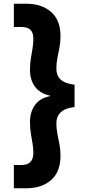

<svg xmlns="http://www.w3.org/2000/svg" viewBox="-20 -826 495 1025"><path d="M121 179H54V55H92Q126 55 142 39Q158 23 158 -9Q158 -33 154 -58Q150 -83 145 -111.5Q140 -140 140 -174Q140 -228 166.5 -265Q193 -302 248 -313V-315Q193 -327 166.5 -363.5Q140 -400 140 -453Q140 -487 145 -515.5Q150 -544 154 -569.5Q158 -595 158 -619Q158 -652 142.5 -667Q127 -682 92 -682H54V-806H121Q203 -806 253 -762Q303 -718 303 -634Q303 -601 297.5 -572.5Q292 -544 286.5 -517Q281 -490 281 -459Q281 -436 291 -417.5Q301 -399 322.5 -388.5Q344 -378 378 -374V-254Q344 -251 322.5 -239.5Q301 -228 291 -209.5Q281 -191 281 -169Q281 -138 286.5 -110.5Q292 -83 297.5 -55Q303 -27 303 6Q303 91 253 135Q203 179 121 179Z"/></svg>

Font: DM Sans 28pt Black
Style: Regular
Weight: 900
Version: Version 4.004;gftools[0.9.30]